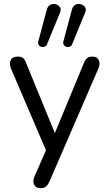

<svg xmlns="http://www.w3.org/2000/svg" viewBox="-20 -787 566 994"><path d="M354 -559Q349 -546 336.5 -544Q324 -542 314.5 -549.5Q305 -557 308 -572L352 -736Q357 -756 370.5 -762.5Q384 -769 398.5 -765Q413 -761 420.5 -749.5Q428 -738 420 -720ZM224 -559Q219 -546 206.5 -544Q194 -542 184.5 -549.5Q175 -557 178 -572L222 -736Q227 -756 241 -762.5Q255 -769 269 -765Q283 -761 290.5 -749.5Q298 -738 290 -720ZM190 187Q165 187 156.5 168.5Q148 150 158 128L218 -9L36 -434Q26 -458 35.5 -476Q45 -494 74 -494Q90 -494 99.5 -486.5Q109 -479 116 -459L264 -98L414 -460Q422 -479 431.5 -486.5Q441 -494 459 -494Q483 -494 491.5 -475.5Q500 -457 490 -434L236 153Q227 172 217 179.5Q207 187 190 187Z"/></svg>

Font: Chiron GoRound TC N
Style: Regular
Weight: 350
Designer: Ryoko NISHIZUKA 西塚涼子 (kana, bopomofo & ideographs); Paul D. Hunt (Latin, Greek & Cyrillic); Sandoll Communications 산돌커뮤니
Foundry: Adobe
Version: Version 1.000;hotconv 1.1.1;makeotfexe 2.6.0